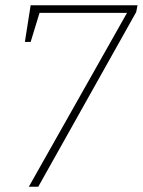

<svg xmlns="http://www.w3.org/2000/svg" viewBox="-20 -713 545 733"><path d="M500 -667 126 0H90L465 -664H131L97 -553H75L97 -693H505Z"/></svg>

Font: Bitter ExtraLight
Style: Italic
Weight: 200
Italic angle: -9°
Designer: Sol Matas, and Bitter project Authors
Foundry: Sol Matas
Version: Version 2.001